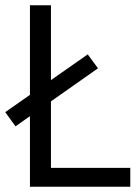

<svg xmlns="http://www.w3.org/2000/svg" viewBox="-25 -711 528 731"><path d="M34 -230 -5 -284 309 -504 348 -451ZM89 0V-691H169V-72H471V0Z"/></svg>

Font: Cairo Play
Style: Regular
Weight: 400
Designer: Mohamed Gaber, Accademia di Belle Arti di Urbino
Foundry: Kief Type Foundry, Accademia di Belle Arti di Urbino
Version: Version 3.119